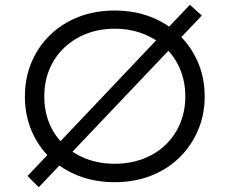

<svg xmlns="http://www.w3.org/2000/svg" viewBox="-20 -751 957 802"><path d="M142 31 95 -16 773 -731 823 -686ZM459 10Q377 10 308.5 -16.5Q240 -43 189.5 -91.5Q139 -140 111.5 -205.5Q84 -271 84 -348Q84 -425 111.5 -490.5Q139 -556 189.5 -605Q240 -654 308.5 -680.5Q377 -707 459 -707Q541 -707 609.5 -680.5Q678 -654 728.5 -605Q779 -556 807 -490.5Q835 -425 835 -348Q835 -272 807 -206.5Q779 -141 728.5 -92Q678 -43 609.5 -16.5Q541 10 459 10ZM459 -67Q523 -67 577.5 -87.5Q632 -108 671.5 -146Q711 -184 732.5 -235.5Q754 -287 754 -348Q754 -410 732.5 -461.5Q711 -513 671.5 -551Q632 -589 577.5 -610Q523 -631 459 -631Q395 -631 341 -610Q287 -589 247 -550.5Q207 -512 186 -460.5Q165 -409 165 -348Q165 -287 186 -236Q207 -185 247 -146.5Q287 -108 341 -87.5Q395 -67 459 -67Z"/></svg>

Font: Lexend Exa Light
Style: Regular
Weight: 300
Designer: Bonnie Shaver-Troup, Thomas Jockin
Foundry: Lexend
Version: Version 1.007